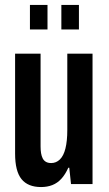

<svg xmlns="http://www.w3.org/2000/svg" viewBox="-20 -744 439 776"><path d="M146 12Q93 12 67 -20Q41 -52 41 -123V-527H144V-152Q144 -137 146 -125Q148 -113 152.5 -104Q157 -95 165.5 -90Q174 -85 187 -85Q207 -85 222 -99.5Q237 -114 244.5 -144Q252 -174 252 -219V-527H354V0H267L260 -66H256Q244 -39 228 -21.5Q212 -4 191.5 4Q171 12 146 12ZM101 -625V-724H172V-625ZM228 -625V-724H299V-625Z"/></svg>

Font: Archivo ExtraCondensed SemiBold
Style: Regular
Weight: 600
Width: 2
Designer: Hector Gatti
Foundry: Omnibus-Type
Version: Version 2.001